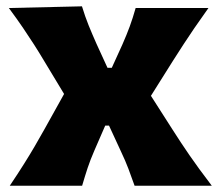

<svg xmlns="http://www.w3.org/2000/svg" viewBox="-20 -593 703 613"><path d="M11.2 0Q38.1 -40 56.6 -69.6Q75.2 -99.1 90.6 -125.5Q106 -151.9 122.6 -181.6L184.6 -293L122.1 -396.5Q105 -425.3 88.9 -450.4Q72.8 -475.6 53.7 -503.7Q34.7 -531.7 8.3 -567.4L241.7 -572.8Q251.5 -540.5 262.9 -512.2Q274.4 -483.9 288.1 -453.1L323.2 -376.5H336.9L371.1 -451.7Q384.8 -482.9 394.3 -508.8Q403.8 -534.7 413.1 -567.4H645.5Q618.7 -529.8 600.3 -502.9Q582 -476.1 566.4 -452.1Q550.8 -428.2 532.2 -398.9L461.9 -287.1L531.2 -178.7Q557.6 -137.2 585 -97.4Q612.3 -57.6 656.2 0H409.7Q399.4 -29.3 389.9 -54.4Q380.4 -79.6 366.2 -109.4L328.1 -191.9H315.9L281.7 -113.3Q268.1 -82 259.8 -56.9Q251.5 -31.7 242.2 0Z"/></svg>

Font: Pinar DS1 ExtraBold
Style: Regular
Weight: 800
Designer: Amin Abedi
Version: Version 3.000